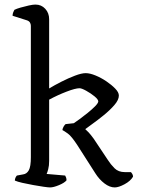

<svg xmlns="http://www.w3.org/2000/svg" viewBox="-20 -820 616 840"><path d="M199 0Q191 0 170.5 -3Q150 -6 125 -10.5Q100 -15 78 -20Q56 -25 45 -30Q45 -36 47.5 -42Q50 -48 54 -52L81 -57Q97 -59 106 -75Q115 -91 115 -132V-707Q115 -715 111 -721.5Q107 -728 98 -731L35 -751Q35 -759 38 -766.5Q41 -774 43 -777Q53 -782 70.5 -787Q88 -792 106 -796Q124 -800 135 -800Q161 -800 178 -781.5Q195 -763 195 -736V-433Q218 -447 248.5 -462.5Q279 -478 308 -489Q337 -500 355 -500Q373 -500 397.5 -490Q422 -480 445 -464.5Q468 -449 484 -432.5Q500 -416 500 -402Q500 -383 480.5 -360.5Q461 -338 434.5 -316.5Q408 -295 385 -278.5Q362 -262 353 -255Q358 -251 367.5 -241Q377 -231 390 -213L452 -120Q464 -101 481 -84Q498 -67 526 -67H553Q555 -65 558.5 -59.5Q562 -54 562 -47Q551 -28 525 -14Q499 0 482 0Q460 0 437 -17.5Q414 -35 397 -62L319 -184Q293 -224 277 -235.5Q261 -247 253 -251Q254 -259 258.5 -266.5Q263 -274 267 -277L303 -281Q312 -287 328.5 -299Q345 -311 363.5 -326Q382 -341 395.5 -354.5Q409 -368 410 -376Q410 -385 393.5 -398.5Q377 -412 357 -423Q337 -434 328 -434Q310 -434 271 -419Q232 -404 195 -384V-116Q195 -95 191 -80Q187 -65 184 -59L265 -52Q267 -49 269 -43.5Q271 -38 271 -31Q262 -20 238 -10Q214 0 199 0Z"/></svg>

Font: Texturina Light
Style: Regular
Weight: 300
Designer: Guillermo Torres Carreño
Foundry: Omnibus-Type
Version: Version 1.002; ttfautohint (v1.8.3)